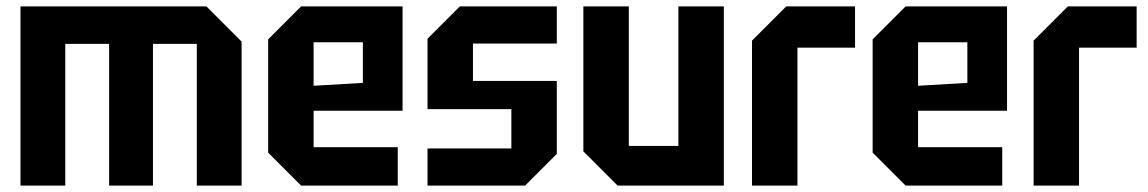

<svg xmlns="http://www.w3.org/2000/svg" viewBox="-20 -580 3588 600"><path d="M44 -560H625L735 -450V0H595V-443H458V0H321V-443H184V0H44Z M818 -103V-457L921 -560H1238V-234H960V-120H1223V0H921ZM960 -312 1114 -321V-448H960Z M1316 0V-116H1578V-239H1316V-459L1417 -560H1720V-444H1458V-327H1720V-99L1621 0Z M2242 -560V0H1910L1803 -107V-560H1945V-124H2100V-560Z M2330 0V-453L2437 -560H2652V-431H2472V0Z M2707 -103V-457L2810 -560H3127V-234H2849V-120H3112V0H2810ZM2849 -312 3003 -321V-448H2849Z M3210 0V-453L3317 -560H3532V-431H3352V0Z"/></svg>

Font: Tektur SemiCondensed SemiBold
Style: Regular
Weight: 600
Width: 4
Designer: Adam Jagosz
Foundry: Adam Jagosz
Version: Version 1.005;gftools[0.9.30]